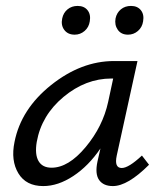

<svg xmlns="http://www.w3.org/2000/svg" viewBox="-20 -622 547 648"><path d="M232 -505Q209 -505 197 -521Q185 -537 190 -560Q194 -579 208 -590.5Q222 -602 242 -602Q264 -602 275.5 -587.5Q287 -573 283 -550Q280 -530 265.5 -517.5Q251 -505 232 -505ZM412 -505Q389 -505 377.5 -521.5Q366 -538 370 -560Q374 -579 388 -590.5Q402 -602 422 -602Q444 -602 455.5 -587.5Q467 -573 463 -550Q460 -530 445.5 -517.5Q431 -505 412 -505ZM459 -97 483 -66Q411 6 361 6Q329 6 314.5 -14.5Q300 -35 309 -77L319 -121Q279 -62 227.5 -28Q176 6 126 6Q68 6 42 -37Q16 -80 29 -143Q51 -254 152.5 -335Q254 -416 365 -416H444L374 -97Q365 -55 391 -55Q414 -55 459 -97ZM154 -56Q211 -56 269 -125.5Q327 -195 345 -278L362 -357H356Q269 -357 194.5 -295Q120 -233 104 -143Q97 -101 110 -78.5Q123 -56 154 -56Z"/></svg>

Font: EauTest Medium
Style: Italic
Weight: 500
Italic angle: -12°
Designer: Christian Thalmann (Catharsis Fonts)
Version: Version 0.001;PS 000.001;hotconv 1.0.88;makeotf.lib2.5.64775